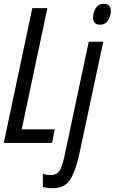

<svg xmlns="http://www.w3.org/2000/svg" viewBox="-20 -757 607 1017"><path d="M0 0 151 -714H231L95 -72H270L256 0ZM511 -626Q536 -626 551.5 -647.5Q567 -669 567 -700Q567 -737 530 -737Q502 -737 487.5 -714Q473 -691 473 -665Q473 -626 511 -626ZM258 240Q328 240 356.5 187Q385 134 402 50L527 -536H450L327 44Q313 117 298 143.5Q283 170 249 170Q222 170 207 163V233Q228 240 258 240Z"/></svg>

Font: Noto Sans UI Condensed
Style: Italic
Weight: 400
Width: 3
Italic angle: -12°
Designer: Monotype Design Team
Foundry: Monotype Imaging Inc.
Version: Version 1.901